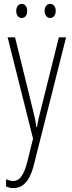

<svg xmlns="http://www.w3.org/2000/svg" viewBox="-20 -720 367 982"><path d="M19 -529H57L148 -159Q155 -130 158.5 -114Q162 -98 163.5 -88.5Q165 -79 166 -70H169Q174 -99 179 -120Q184 -141 189 -160L281 -529H318L155 116Q144 162 128.5 189.5Q113 217 93 229.5Q73 242 49 242Q38 242 29.5 240Q21 238 11 234V197Q19 200 28.5 203Q38 206 47 206Q61 206 73.5 198Q86 190 97.5 169Q109 148 119 110L149 -11ZM63 -664Q63 -680 70.5 -690Q78 -700 91 -700Q104 -700 111.5 -690Q119 -680 119 -664Q119 -648 111.5 -638Q104 -628 91 -628Q78 -628 70.5 -638Q63 -648 63 -664ZM208 -665Q208 -680 216 -690Q224 -700 237 -700Q249 -700 257 -690.5Q265 -681 265 -665Q265 -648 257 -638Q249 -628 237 -628Q224 -628 216 -638.5Q208 -649 208 -665Z"/></svg>

Font: Noto Sans Khmer ExtraCondensed ExtraLight
Style: Regular
Weight: 250
Width: 2
Designer: Danh Hong and the Monotype Design Team
Foundry: Monotype Imaging Inc.
Version: Version 2.004